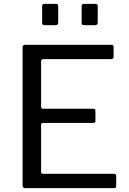

<svg xmlns="http://www.w3.org/2000/svg" viewBox="-20 -974 668 994"><path d="M281.4 -941.8V-858.9Q281.4 -850.3 278.1 -846.9Q274.7 -843.6 264.8 -843.6H212.2Q203.5 -843.6 200.8 -846.6Q198.1 -849.5 198.1 -856.9V-941.2Q198.1 -954 209.1 -954H270.5Q281.4 -954 281.4 -941.8ZM485.9 -941.8V-858.9Q485.9 -850.3 482.5 -846.9Q479.2 -843.6 469.2 -843.6H416.6Q408 -843.6 405.3 -846.6Q402.6 -849.5 402.6 -856.9V-941.2Q402.6 -954 413.5 -954H475Q485.9 -954 485.9 -941.8ZM96.9 -728.4Q96.9 -742 108.7 -742H558.1Q568.1 -742 568.1 -731.1V-680.4Q568.1 -667.9 555.2 -667.9H205.6Q192.7 -667.9 192.7 -656.1V-421.8Q192.7 -411 204.2 -411H463.2Q474.1 -411 474.1 -400.4V-347.4Q474.1 -342.6 471.9 -340.1Q469.7 -337.7 463.3 -337.7H203.7Q192.7 -337.7 192.7 -327.3V-84.5Q192.7 -74.1 202.6 -74.1H569.6Q581.5 -74.1 581.5 -63.8V-11.1Q581.5 -5.8 578.9 -2.9Q576.3 0 569.8 0H110.9Q96.9 0 96.9 -14.1V-728.4Z"/></svg>

Font: Libre Franklin Thin
Style: Regular
Weight: 100
Designer: Pablo Impallari, Rodrigo Fuenzalida, Nhung Nguyen
Foundry: Impallari Type
Version: Version 3.000